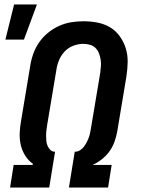

<svg xmlns="http://www.w3.org/2000/svg" viewBox="-20 -838 640 858"><path d="M25 0 41 -101H126L127 -106Q107 -120 93 -142Q79 -164 73 -189.5Q67 -215 68 -242.5Q69 -270 74 -297L115 -543Q119 -570 128.5 -597Q138 -624 154.5 -648Q171 -672 194 -691Q217 -710 243.5 -722Q270 -734 298 -738.5Q326 -743 353 -743Q385 -743 416 -737Q447 -731 472.5 -715.5Q498 -700 515.5 -675.5Q533 -651 542 -622Q551 -593 550.5 -561Q550 -529 545 -497L504 -251Q500 -228 492 -205.5Q484 -183 470 -163Q456 -143 436 -127Q416 -111 394 -101H479L463 0H288L314 -160H316Q327 -160 337.5 -166.5Q348 -173 355 -182.5Q362 -192 367.5 -202.5Q373 -213 377 -224Q381 -235 383 -246Q385 -257 387 -268L428 -513Q430 -528 431 -543.5Q432 -559 429.5 -573.5Q427 -588 421.5 -601.5Q416 -615 406 -624.5Q396 -634 381.5 -638Q367 -642 352 -642Q330 -642 307.5 -633.5Q285 -625 269 -608Q253 -591 244 -569.5Q235 -548 232 -526L191 -281Q189 -269 187.5 -256.5Q186 -244 186 -232Q186 -220 187 -208.5Q188 -197 192.5 -186.5Q197 -176 205 -168Q213 -160 225 -160H226L200 0ZM4 -661 43 -818H145L87 -661Z"/></svg>

Font: Iosevka Aile
Style: Bold Italic
Weight: 700
Italic angle: -9°
Designer: Belleve Invis
Foundry: Belleve Invis
Version: Version 28.0.1; ttfautohint (v1.8.4)